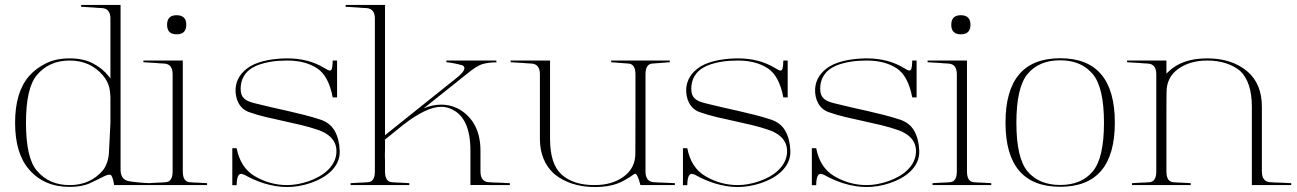

<svg xmlns="http://www.w3.org/2000/svg" viewBox="-20 -751 5242 776"><path d="M261.7 4.4Q158.2 4.4 97.7 -65.9Q41 -130.4 41 -254.9Q41 -378.9 97.7 -443.8Q125.5 -475.1 166 -495.1Q206.5 -515.1 261.7 -515.1Q316.4 -515.1 355 -495.1Q393.6 -475.1 418.5 -443.8Q420.4 -440.9 421.4 -440.2Q422.4 -439.5 422.6 -439Q422.9 -438.5 423.6 -437.5Q424.3 -436.5 426.3 -433.1V-675.8Q426.3 -716.3 392.1 -718.3Q383.3 -718.8 374.3 -719.2Q365.2 -719.7 356.4 -720.7Q345.7 -721.7 332.3 -722.2Q318.8 -722.7 308.1 -723.6V-731H467.3V-65.9Q467.3 -24.4 501.5 -18.6H501Q519 -15.6 540 -13.7Q561 -11.7 585.4 -10.7V-2.9H441.4Q435.1 -42 426.3 -44.4Q418 -47.4 397.9 -37.1Q387.7 -31.7 373.5 -24.9Q359.4 -18.1 343.8 -10.7Q310.5 4.4 261.7 4.4ZM395.5 -446.8Q344.7 -506.3 261.7 -506.3Q177.7 -506.3 128.4 -446.8Q85 -394.5 85 -254.4Q85 -113.3 128.4 -62Q177.2 -2.9 261.7 -2.9Q303.2 -2.9 336.7 -17.8Q370.1 -32.7 395.5 -62Q405.8 -75.2 412.6 -94Q419.4 -112.8 420.4 -136.2Q423.3 -183.6 426.3 -253.9V-351.1Q426.3 -381.3 420.4 -401.4Q414.6 -423.8 395.5 -446.8Z M718.8 -506.3V-58.1Q718.8 -17.1 746.1 -14.6Q754.9 -13.7 763.7 -13.4Q772.5 -13.2 781.7 -12.7Q789.1 -12.2 799.1 -11.7Q809.1 -11.2 816.9 -10.7V-2.9H579.6V-10.7Q587.4 -11.2 597.2 -11.7Q606.9 -12.2 614.3 -12.7Q623.5 -13.2 632.3 -13.4Q641.1 -13.7 649.9 -14.6Q677.7 -16.6 677.7 -58.1V-451.2Q677.7 -492.2 643.6 -494.1Q634.8 -494.6 625.7 -495.1Q616.7 -495.6 607.9 -496.6Q597.2 -497.6 583.7 -498Q570.3 -498.5 559.6 -499.5V-506.3ZM693.8 -612.3Q655.3 -612.3 655.3 -650.9Q655.3 -689.5 693.8 -689.5Q732.9 -689.5 732.9 -650.9Q732.9 -612.3 693.8 -612.3Z M1342.3 -357.4H1324.7Q1308.1 -444.3 1262.2 -474.6Q1214.4 -506.3 1140.6 -506.3Q1124.5 -506.3 1106 -505.1Q1087.4 -503.9 1068.8 -500.5Q1050.3 -497.1 1032.5 -491.5Q1014.6 -485.8 1000 -477.1Q978 -464.4 965.3 -442.6Q952.6 -420.9 952.6 -392.1Q952.6 -377.9 956.3 -368.4Q960 -358.9 967.3 -352.3Q974.6 -345.7 985.4 -341.3Q996.1 -336.9 1010.3 -333.5Q1043 -325.2 1076.4 -317.6Q1109.9 -310.1 1143.3 -302.5Q1176.8 -294.9 1209.5 -286.6Q1242.2 -278.3 1273.4 -268.1Q1313.5 -255.4 1332.3 -222.7Q1351.1 -189.9 1353 -142.6Q1354 -117.2 1344.7 -96.7Q1335.4 -76.2 1318.8 -59.8Q1302.2 -43.5 1280.3 -31.2Q1258.3 -19 1234.4 -11Q1210.4 -2.9 1186.3 1Q1162.1 4.9 1141.1 4.9Q1116.7 4.9 1093.5 1Q1070.3 -2.9 1048.8 -9.5Q1027.3 -16.1 1007.8 -24.7Q988.3 -33.2 970.7 -43H971.2Q960.4 -48.3 954.6 -48.3Q937 -48.3 936.5 -2.4H918.9V-151.9H936.5Q951.7 -72.8 1010.3 -38.6Q1071.3 -2.9 1141.1 -2.9Q1160.2 -2.9 1182.4 -6.8Q1204.6 -10.7 1226.8 -18.3Q1249 -25.9 1269.8 -37.6Q1290.5 -49.3 1306.2 -64.7Q1321.8 -80.1 1331.1 -99.6Q1340.3 -119.1 1339.8 -142.6Q1339.4 -158.7 1333.5 -171.9Q1327.6 -185.1 1317.9 -195.1Q1308.1 -205.1 1295.7 -212.4Q1283.2 -219.7 1269.5 -224.6Q1234.4 -236.8 1198.5 -245.4Q1162.6 -253.9 1126.7 -261.7Q1090.8 -269.5 1055.2 -277.8Q1019.5 -286.1 985.4 -298.3Q957.5 -309.1 944.1 -334.5Q930.7 -359.9 932.1 -392.1Q936 -448.7 991.2 -482.9Q1005.9 -491.7 1024.7 -498Q1043.5 -504.4 1063.5 -508.1Q1083.5 -511.7 1103.5 -513.4Q1123.5 -515.1 1140.6 -515.1Q1227.1 -515.1 1291 -476.1Q1298.8 -471.2 1304.4 -468.5Q1310.1 -465.8 1313.5 -465.8Q1319.3 -465.8 1321.8 -475.3Q1324.2 -484.9 1324.7 -506.3H1342.3Z M1534.2 -185.5H1536.1V-144Q1535.6 -135.3 1535.6 -129.4Q1535.6 -123.5 1535.6 -120.1Q1536.1 -114.7 1536.1 -98.9Q1536.1 -83 1536.1 -58.1Q1536.1 -17.1 1563.5 -14.6Q1572.3 -13.7 1581.1 -13.4Q1589.8 -13.2 1599.1 -12.7Q1606.4 -12.2 1616.5 -11.7Q1626.5 -11.2 1634.3 -10.7V-2.9H1397V-10.7Q1404.8 -11.2 1414.6 -11.7Q1424.3 -12.2 1431.6 -12.7Q1440.9 -13.2 1449.7 -13.4Q1458.5 -13.7 1467.3 -14.6Q1495.1 -16.6 1495.1 -58.1V-675.8Q1495.1 -716.3 1460.9 -718.3Q1452.1 -718.8 1443.1 -719.2Q1434.1 -719.7 1425.3 -720.7Q1414.6 -721.7 1401.1 -722.2Q1387.7 -722.7 1377 -723.6V-731H1536.1V-204.6Q1602.5 -257.8 1668.2 -310.3Q1733.9 -362.8 1800.3 -416L1826.7 -437Q1856.9 -461.4 1856.9 -475.6Q1856.9 -479.5 1854.5 -482.4Q1852.1 -485.4 1849.1 -486.8Q1834 -491.2 1817.4 -494.6Q1800.8 -498 1784.2 -499.5V-506.3H1986.3V-499Q1970.7 -499 1957 -497.3Q1943.4 -495.6 1930.7 -492.2H1931.2Q1908.2 -486.3 1865.7 -451.2L1692.4 -313Q1727.5 -328.1 1763.2 -328.1Q1808.6 -328.1 1846.7 -302.7Q1883.3 -277.8 1902.6 -237.3Q1921.9 -196.8 1921.9 -142.1V-58.1Q1921.9 -16.6 1955.6 -14.6Q1966.3 -13.7 1976.6 -13.4Q1986.8 -13.2 1998 -12.7Q2007.3 -12.2 2019 -11.7Q2030.8 -11.2 2040.5 -10.7V-2.9L1881.3 -3.4V-142.1Q1881.3 -273.9 1806.6 -309.1Q1785.2 -319.3 1763.2 -319.3Q1732.4 -319.3 1693.4 -300.3Q1654.3 -281.2 1609.9 -246.6Z M2203.1 -190.4Q2203.1 -87.9 2249.5 -45.9Q2296.9 -2.9 2382.8 -2.9Q2455.1 -2.9 2502 -38.1Q2547.9 -72.3 2547.9 -130.9Q2548.3 -211.4 2548.3 -291Q2548.3 -370.6 2548.3 -451.2Q2548.3 -491.7 2520.5 -494.1Q2513.7 -494.6 2506.8 -495.1Q2500 -495.6 2493.2 -496.1Q2483.4 -497.1 2471.7 -497.8Q2460 -498.5 2450.2 -499.5V-506.3H2687V-499.5Q2677.2 -498.5 2665 -497.8Q2652.8 -497.1 2643.1 -496.1Q2636.2 -495.6 2629.6 -495.1Q2623 -494.6 2616.2 -494.1Q2588.9 -491.7 2588.9 -451.2V-58.1Q2588.9 -16.6 2622.6 -14.6Q2633.3 -13.7 2643.6 -13.4Q2653.8 -13.2 2665 -12.7Q2674.3 -12.2 2686 -11.7Q2697.8 -11.2 2707.5 -10.7V-2.9H2568.4Q2555.2 -56.6 2543 -47.4Q2524.9 -33.7 2498.5 -19.5Q2453.6 4.9 2383.8 4.9Q2333.5 4.9 2291.7 -9Q2250 -22.9 2219.7 -48.3Q2191.9 -73.2 2177 -108.9Q2162.1 -144.5 2162.1 -190.4V-451.2Q2162.1 -492.2 2127.9 -494.1Q2119.1 -494.6 2110.1 -495.1Q2101.1 -495.6 2092.3 -496.6Q2081.5 -497.6 2068.1 -498Q2054.7 -498.5 2043.9 -499.5V-506.3H2203.1Z M3163.6 -357.4H3146Q3129.4 -444.3 3083.5 -474.6Q3035.6 -506.3 2961.9 -506.3Q2945.8 -506.3 2927.2 -505.1Q2908.7 -503.9 2890.1 -500.5Q2871.6 -497.1 2853.8 -491.5Q2835.9 -485.8 2821.3 -477.1Q2799.3 -464.4 2786.6 -442.6Q2773.9 -420.9 2773.9 -392.1Q2773.9 -377.9 2777.6 -368.4Q2781.2 -358.9 2788.6 -352.3Q2795.9 -345.7 2806.6 -341.3Q2817.4 -336.9 2831.5 -333.5Q2864.3 -325.2 2897.7 -317.6Q2931.2 -310.1 2964.6 -302.5Q2998 -294.9 3030.8 -286.6Q3063.5 -278.3 3094.7 -268.1Q3134.8 -255.4 3153.6 -222.7Q3172.4 -189.9 3174.3 -142.6Q3175.3 -117.2 3166 -96.7Q3156.7 -76.2 3140.1 -59.8Q3123.5 -43.5 3101.6 -31.2Q3079.6 -19 3055.7 -11Q3031.7 -2.9 3007.6 1Q2983.4 4.9 2962.4 4.9Q2938 4.9 2914.8 1Q2891.6 -2.9 2870.1 -9.5Q2848.6 -16.1 2829.1 -24.7Q2809.6 -33.2 2792 -43H2792.5Q2781.7 -48.3 2775.9 -48.3Q2758.3 -48.3 2757.8 -2.4H2740.2V-151.9H2757.8Q2772.9 -72.8 2831.5 -38.6Q2892.6 -2.9 2962.4 -2.9Q2981.4 -2.9 3003.7 -6.8Q3025.9 -10.7 3048.1 -18.3Q3070.3 -25.9 3091.1 -37.6Q3111.8 -49.3 3127.4 -64.7Q3143.1 -80.1 3152.3 -99.6Q3161.6 -119.1 3161.1 -142.6Q3160.6 -158.7 3154.8 -171.9Q3148.9 -185.1 3139.2 -195.1Q3129.4 -205.1 3116.9 -212.4Q3104.5 -219.7 3090.8 -224.6Q3055.7 -236.8 3019.8 -245.4Q2983.9 -253.9 2948 -261.7Q2912.1 -269.5 2876.5 -277.8Q2840.8 -286.1 2806.6 -298.3Q2778.8 -309.1 2765.4 -334.5Q2752 -359.9 2753.4 -392.1Q2757.3 -448.7 2812.5 -482.9Q2827.1 -491.7 2845.9 -498Q2864.7 -504.4 2884.8 -508.1Q2904.8 -511.7 2924.8 -513.4Q2944.8 -515.1 2961.9 -515.1Q3048.3 -515.1 3112.3 -476.1Q3120.1 -471.2 3125.7 -468.5Q3131.3 -465.8 3134.8 -465.8Q3140.6 -465.8 3143.1 -475.3Q3145.5 -484.9 3146 -506.3H3163.6Z M3684.6 -357.4H3667Q3650.4 -444.3 3604.5 -474.6Q3556.6 -506.3 3482.9 -506.3Q3466.8 -506.3 3448.2 -505.1Q3429.7 -503.9 3411.1 -500.5Q3392.6 -497.1 3374.8 -491.5Q3356.9 -485.8 3342.3 -477.1Q3320.3 -464.4 3307.6 -442.6Q3294.9 -420.9 3294.9 -392.1Q3294.9 -377.9 3298.6 -368.4Q3302.2 -358.9 3309.6 -352.3Q3316.9 -345.7 3327.6 -341.3Q3338.4 -336.9 3352.5 -333.5Q3385.3 -325.2 3418.7 -317.6Q3452.1 -310.1 3485.6 -302.5Q3519 -294.9 3551.8 -286.6Q3584.5 -278.3 3615.7 -268.1Q3655.8 -255.4 3674.6 -222.7Q3693.4 -189.9 3695.3 -142.6Q3696.3 -117.2 3687 -96.7Q3677.7 -76.2 3661.1 -59.8Q3644.5 -43.5 3622.6 -31.2Q3600.6 -19 3576.7 -11Q3552.7 -2.9 3528.6 1Q3504.4 4.9 3483.4 4.9Q3459 4.9 3435.8 1Q3412.6 -2.9 3391.1 -9.5Q3369.6 -16.1 3350.1 -24.7Q3330.6 -33.2 3313 -43H3313.5Q3302.7 -48.3 3296.9 -48.3Q3279.3 -48.3 3278.8 -2.4H3261.2V-151.9H3278.8Q3293.9 -72.8 3352.5 -38.6Q3413.6 -2.9 3483.4 -2.9Q3502.4 -2.9 3524.7 -6.8Q3546.9 -10.7 3569.1 -18.3Q3591.3 -25.9 3612.1 -37.6Q3632.8 -49.3 3648.4 -64.7Q3664.1 -80.1 3673.3 -99.6Q3682.6 -119.1 3682.1 -142.6Q3681.6 -158.7 3675.8 -171.9Q3669.9 -185.1 3660.2 -195.1Q3650.4 -205.1 3637.9 -212.4Q3625.5 -219.7 3611.8 -224.6Q3576.7 -236.8 3540.8 -245.4Q3504.9 -253.9 3469 -261.7Q3433.1 -269.5 3397.5 -277.8Q3361.8 -286.1 3327.6 -298.3Q3299.8 -309.1 3286.4 -334.5Q3272.9 -359.9 3274.4 -392.1Q3278.3 -448.7 3333.5 -482.9Q3348.1 -491.7 3366.9 -498Q3385.7 -504.4 3405.8 -508.1Q3425.8 -511.7 3445.8 -513.4Q3465.8 -515.1 3482.9 -515.1Q3569.3 -515.1 3633.3 -476.1Q3641.1 -471.2 3646.7 -468.5Q3652.3 -465.8 3655.8 -465.8Q3661.6 -465.8 3664.1 -475.3Q3666.5 -484.9 3667 -506.3H3684.6Z M3888.2 -506.3V-58.1Q3888.2 -17.1 3915.5 -14.6Q3924.3 -13.7 3933.1 -13.4Q3941.9 -13.2 3951.2 -12.7Q3958.5 -12.2 3968.5 -11.7Q3978.5 -11.2 3986.3 -10.7V-2.9H3749V-10.7Q3756.8 -11.2 3766.6 -11.7Q3776.4 -12.2 3783.7 -12.7Q3793 -13.2 3801.8 -13.4Q3810.5 -13.7 3819.3 -14.6Q3847.2 -16.6 3847.2 -58.1V-451.2Q3847.2 -492.2 3813 -494.1Q3804.2 -494.6 3795.2 -495.1Q3786.1 -495.6 3777.3 -496.6Q3766.6 -497.6 3753.2 -498Q3739.7 -498.5 3729 -499.5V-506.3ZM3863.3 -612.3Q3824.7 -612.3 3824.7 -650.9Q3824.7 -689.5 3863.3 -689.5Q3902.3 -689.5 3902.3 -650.9Q3902.3 -612.3 3863.3 -612.3Z M4265.1 -507.3Q4178.7 -507.3 4132.8 -451.7Q4087.9 -397.5 4087.9 -254.9Q4087.9 -112.3 4132.8 -58.6Q4179.2 -3.4 4265.1 -3.4Q4350.6 -3.4 4396.5 -58.1Q4441.9 -112.3 4441.9 -254.9Q4441.9 -397.5 4396.5 -451.7Q4350.1 -507.3 4265.1 -507.3ZM4265.1 -515.6Q4485.8 -515.6 4485.8 -255.4Q4485.8 3.9 4265.1 3.9Q4043.9 3.9 4043.9 -255.4Q4043.9 -515.6 4265.1 -515.6Z M5039.6 -319.3Q5039.6 -369.6 5027.6 -406Q5015.6 -442.4 4992.7 -463.9Q4969.2 -483.9 4935.3 -495.1Q4901.4 -506.3 4859.4 -506.3Q4787.6 -506.3 4740.2 -471.2Q4694.8 -437.5 4694.8 -378.4Q4694.3 -349.1 4694.3 -320.8Q4694.3 -292.5 4694.3 -263.7V-58.1Q4694.3 -17.1 4721.7 -14.6Q4730.5 -13.7 4739.3 -13.4Q4748 -13.2 4757.3 -12.7Q4764.6 -12.2 4774.7 -11.7Q4784.7 -11.2 4792.5 -10.7V-2.9H4555.2V-10.7Q4563 -11.2 4572.8 -11.7Q4582.5 -12.2 4589.8 -12.7Q4599.1 -13.2 4607.9 -13.4Q4616.7 -13.7 4625.5 -14.6Q4653.3 -16.6 4653.3 -58.1V-451.2Q4653.3 -492.2 4619.1 -494.1Q4610.4 -494.6 4601.3 -495.1Q4592.3 -495.6 4583.5 -496.6Q4572.8 -497.6 4559.3 -498Q4545.9 -498.5 4535.2 -499.5V-506.3H4694.3V-453.1Q4696.3 -455.6 4698.2 -457.3Q4700.2 -459 4702.6 -461.4Q4757.8 -515.1 4858.9 -515.1Q4960 -515.1 5022.5 -461.4Q5080.1 -411.1 5080.1 -319.3V-58.1Q5080.1 -16.6 5113.8 -14.6Q5124.5 -13.7 5134.8 -13.4Q5145 -13.2 5156.2 -12.7Q5165.5 -12.2 5177.2 -11.7Q5189 -11.2 5198.7 -10.7V-2.9H5039.6Z"/></svg>

Font: Tartlers End
Style: Regular
Weight: 200
Designer: Peter Wiegel
Foundry: Peter Wiegel
Version: Version 1.000 2013 initial release